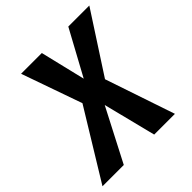

<svg xmlns="http://www.w3.org/2000/svg" viewBox="-226 -830 969 969"><g transform="rotate(-45 258.0 -346.0)"><path d="M350 -373 476 0H328L257 -282L111 0H-41L184 -368L70 -692H218L276 -451L407 -692H557Z"/></g></svg>

Font: Fira Sans Condensed SemiBold
Style: Italic
Weight: 600
Width: 3
Italic angle: -8°
Designer: bBox Type GmbH & Carrois Corporate GbR & Edenspiekermann AG
Foundry: bBox Type GmbH & Carrois Corporate GbR & Edenspiekermann AG
Version: Version 4.301